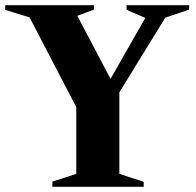

<svg xmlns="http://www.w3.org/2000/svg" viewBox="-23 -720 756 740"><path d="M179 0V-20L271 -50V-307L91 -653L-3 -682V-700H339V-683L275 -659L403 -416L537 -651L465 -682V-700H706V-683L614 -652L437 -364V-50L531 -19V0Z"/></svg>

Font: Wittgenstein Extrabold
Style: Regular
Weight: 800
Designer: Jörg Drees
Foundry: Jörg Drees
Version: Version 1.303; ttfautohint (v1.8.4.7-5d5b)